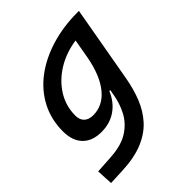

<svg xmlns="http://www.w3.org/2000/svg" viewBox="-210 -647 1006 1006"><g transform="rotate(-45 293.0 -143.5)"><path d="M26.9 234.4 22 143.6 124.5 137.2Q206.1 131.8 255.1 99.6Q304.2 67.4 329.1 19Q354 -29.3 362.8 -82.5L368.2 -112.8H361.3Q336.4 -53.7 289.8 -21.7Q243.2 10.3 180.7 10.3Q113.3 10.3 76.4 -27.8Q39.6 -65.9 39.6 -135.3Q39.6 -223.1 76.9 -294.7Q114.3 -366.2 181.6 -417Q249 -467.8 339.6 -495.1Q430.2 -522.5 536.1 -522.5H545.4L470.2 -98.1Q458 -29.3 434.8 28.8Q411.6 86.9 371.6 130.9Q331.5 174.8 268.8 200.7Q206.1 226.6 114.7 230.5ZM423.3 -425.3Q343.3 -413.6 280.3 -374.8Q217.3 -335.9 180.7 -277.3Q144 -218.8 144 -147.5Q144 -116.2 161.9 -99.4Q179.7 -82.5 212.4 -82.5Q282.7 -82.5 332.5 -142.3Q382.3 -202.1 403.8 -314.5Z"/></g></svg>

Font: Cascadia Mono
Style: Italic
Weight: 400
Italic angle: -10°
Monospace: yes
Designer: Aaron Bell
Foundry: Saja Typeworks
Version: Version 2404.023; ttfautohint (v1.8.4)